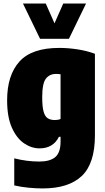

<svg xmlns="http://www.w3.org/2000/svg" viewBox="-20 -828 592 1078"><path d="M219 230Q184 230 141.2 226Q98.5 222 60 213V61Q130.5 79 201 79Q260.5 79 290.2 54Q320 29 320 -33V-60H311Q278.5 5 202 5Q157 5 115.2 -23.2Q73.5 -51.5 46.8 -111Q20 -170.5 20 -265Q20 -405.5 89 -482.2Q158 -559 313 -559Q362.5 -559 415.8 -550.8Q469 -542.5 513 -526V-68Q513 90 439.2 160Q365.5 230 219 230ZM288 -154Q306.5 -154 320 -160V-411Q314 -412 307.5 -412.5Q301 -413 295 -413Q258.5 -413 237.8 -386.5Q217 -360 217 -282Q217 -230 224.5 -202.2Q232 -174.5 247.8 -164.2Q263.5 -154 288 -154ZM205 -610 109 -808H237L286 -697L335 -808H463L367 -610Z"/></svg>

Font: Encode Sans Cnd Black
Style: Regular
Weight: 900
Width: 3
Designer: Multiple Designers
Foundry: Impallari Type
Version: Version 3.002; ttfautohint (v1.8.3) -l 8 -r 50 -G 200 -x 14 